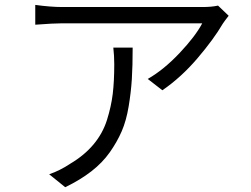

<svg xmlns="http://www.w3.org/2000/svg" viewBox="-20 -741 1040 795"><path d="M449.2 -543.9H529.3Q529.3 -467.8 525.9 -413.6Q522.5 -359.4 512.7 -300.3Q502.9 -241.2 483.9 -197.3Q464.8 -153.3 434.6 -110.4Q404.3 -67.4 358.4 -31.7Q312.5 3.9 250 34.2L183.6 -19.5Q227.5 -34.2 271.5 -63.5Q329.1 -97.7 367.2 -143.1Q405.3 -188.5 422.9 -244.1Q440.4 -299.8 446.8 -352.1Q453.1 -404.3 453.1 -474.6Q453.1 -509.8 449.2 -543.9ZM882.8 -717.8 926.8 -675.8Q907.2 -650.4 902.3 -642.6Q865.2 -579.1 797.9 -500Q730.5 -420.9 652.3 -367.2L591.8 -414.1Q658.2 -452.1 723.6 -521.5Q789.1 -590.8 817.4 -644.5H238.3Q202.1 -644.5 126 -638.7V-720.7Q189.5 -711.9 238.3 -711.9H819.3Q855.5 -711.9 882.8 -717.8Z"/></svg>

Font: Gen Shin Gothic Monospace Normal
Style: Regular
Weight: 350
Designer: [Source Han Sans]
Ryoko NISHIZUKA  (kana & ideographs); Paul D. Hunt (Latin, Greek & Cyrillic); Wenlong ZHANG  (bopomofo
Version: Version 1.002.20150607